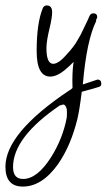

<svg xmlns="http://www.w3.org/2000/svg" viewBox="-111 -278 397 707"><path d="M-27 409Q-91 409 -91 336Q-91 212 144 55Q149 53 156 46Q155 17 156 -7Q157 -31 160 -50Q152 -42 143.5 -34Q135 -26 125 -18Q97 4 74 4Q24 4 24 -90Q24 -194 47 -249Q52 -258 61 -258Q81 -258 81 -233Q81 -214 72 -176Q60 -127 60 -101Q60 -43 85 -43Q105 -43 136 -79Q148 -92 158 -105Q168 -118 175 -131L186 -150L211 -202L219 -220Q224 -229 232 -229Q247 -229 247 -215Q247 -213 245 -209L243 -206V-200Q226 -166 213.5 -108Q201 -50 194 33L248 15Q262 15 262 31Q262 40 253 42Q231 49 190 60Q186 93 182 118Q178 143 174 160Q150 258 103 326Q44 409 -27 409ZM-26 381Q26 381 77 301Q99 266 113.5 229Q128 192 135 154Q136 141 135 125Q131 107 122 107Q118 107 113 110L111 109Q-63 227 -63 337Q-63 381 -26 381Z"/></svg>

Font: Square Peg
Style: Regular
Weight: 400
Designer: Robert E. Leuschke
Foundry: Robert E. Leuschke
Version: Version 1.010; ttfautohint (v1.8.4.7-5d5b)